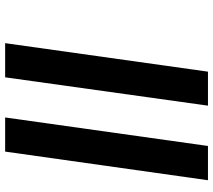

<svg xmlns="http://www.w3.org/2000/svg" viewBox="-61 -726 829 747"><g transform="rotate(90 353.5 -352.5)"><path d="M258.8 -747.1H391.1L280.8 42H147.9ZM547.9 -747.1H681.2L569.8 42H437Z"/></g></svg>

Font: FiraGO SemiBold
Style: Italic
Weight: 600
Italic angle: -8°
Designer: bBox Type GmbH
Foundry: bBox Type GmbH
Version: Version 1.001;PS 001.001;hotconv 1.0.88;makeotf.lib2.5.64775